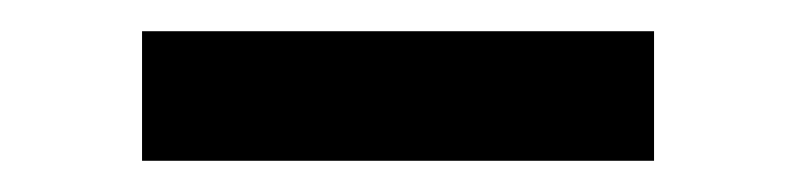

<svg xmlns="http://www.w3.org/2000/svg" viewBox="-20 -770 510 123"><path d="M399 -667H71V-750H399Z"/></svg>

Font: Hind Vadodara SemiBold
Style: Regular
Weight: 600
Designer: Hitesh Malaviya
Foundry: Indian Type Foundry
Version: Version 1.001;PS 1.0;hotconv 1.0.86;makeotf.lib2.5.63406; tt